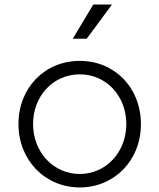

<svg xmlns="http://www.w3.org/2000/svg" viewBox="-20 -810 699 842"><path d="M330 12C480 12 598 -105 598 -266C598 -425 483 -543 330 -543C176 -543 61 -425 61 -266C61 -107 178 12 330 12ZM125 -266C125 -390 214 -484 330 -484C445 -484 534 -390 534 -266C534 -142 444 -47 330 -47C215 -47 125 -142 125 -266ZM299 -640H360L471 -790H389Z"/></svg>

Font: Mluvka Light
Style: Regular
Weight: 300
Designer: Modified by Jiří Krblich, Original typeface by Gumpita Rahayu
Foundry: Gumpita Rahayu & Jiří Krblich
Version: Version 2.000;Glyphs 3.1.1 (3134)